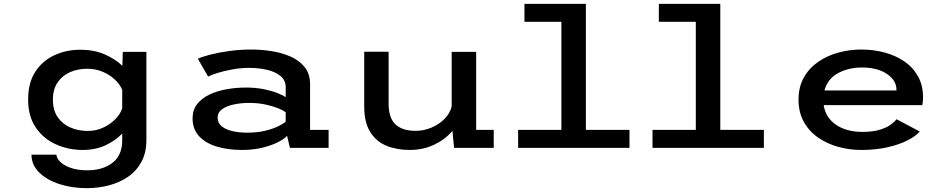

<svg xmlns="http://www.w3.org/2000/svg" viewBox="-20 -770 4940 1000"><path d="M411 11Q336.5 11 271.5 -18Q206.5 -47 166.5 -105.5Q126.5 -164 126.5 -251.5Q126.5 -339 164 -396.5Q201.5 -454 263.5 -482.5Q325.5 -511 399.5 -511Q469 -511 524.8 -487Q580.5 -463 617.5 -427L619.5 -500H742.5V-41.5Q742.5 25 716.8 72.8Q691 120.5 646.8 150.8Q602.5 181 547 195.5Q491.5 210 432 210Q355 210 289.5 188.8Q224 167.5 184 128.2Q144 89 144 35.5H274Q274 53 292.8 72Q311.5 91 347.5 104Q383.5 117 435 117Q515 117 565.8 78Q616.5 39 616.5 -38.5V-74.5Q582 -38 530 -13.5Q478 11 411 11ZM255.5 -250.5Q255.5 -196.5 280.2 -160.2Q305 -124 346.5 -106Q388 -88 437.5 -88Q479.5 -88 516.8 -105Q554 -122 580.5 -149Q607 -176 616.5 -206V-302.5Q604.5 -331 577.8 -356Q551 -381 514 -396.5Q477 -412 434.5 -412Q385.5 -412 345 -394.2Q304.5 -376.5 280 -340.8Q255.5 -305 255.5 -250.5Z M1240 11Q1168.5 11 1110.2 -6.2Q1052 -23.5 1017.5 -60Q983 -96.5 983 -154Q983 -198 1007.2 -228.5Q1031.5 -259 1072 -278Q1112.5 -297 1161.8 -305.5Q1211 -314 1261 -314Q1313.5 -314 1356.2 -305Q1399 -296 1427.8 -284.2Q1456.5 -272.5 1468 -263.5V-316Q1468 -353 1439.8 -375.2Q1411.5 -397.5 1368 -407Q1324.5 -416.5 1278 -416.5Q1234.5 -416.5 1190.5 -408.5Q1146.5 -400.5 1112.2 -389.8Q1078 -379 1064 -371L1010.5 -464Q1032.5 -474.5 1075 -485.5Q1117.5 -496.5 1173 -504.2Q1228.5 -512 1289 -512Q1341 -512 1395 -503.5Q1449 -495 1494.2 -475Q1539.5 -455 1567.2 -420Q1595 -385 1595 -332V-93.5H1691.5V0H1490L1475 -63Q1464.5 -49 1432.2 -31.8Q1400 -14.5 1351 -1.8Q1302 11 1240 11ZM1267 -79Q1320 -79 1361.8 -89.2Q1403.5 -99.5 1431 -113.2Q1458.5 -127 1468 -137V-184.5Q1457.5 -194.5 1429.8 -205.8Q1402 -217 1363 -225.5Q1324 -234 1278 -234Q1235.5 -234 1197.8 -226Q1160 -218 1136.8 -201.2Q1113.5 -184.5 1113.5 -157.5Q1113.5 -129 1135.2 -111.8Q1157 -94.5 1192 -86.8Q1227 -79 1267 -79Z M2113.5 11Q2046 11 1992.5 -11Q1939 -33 1908 -82.8Q1877 -132.5 1877 -215.5V-500.5H2004V-231Q2004 -155.5 2039.8 -122Q2075.5 -88.5 2145 -88.5Q2186.5 -88.5 2226.2 -105Q2266 -121.5 2294.8 -150.2Q2323.5 -179 2332.5 -215.5V-500H2460V-93.5H2551.5V0H2345L2336.5 -88.5Q2300 -44.5 2242.2 -16.8Q2184.5 11 2113.5 11Z M2678.5 0V-93.5H2904V-656.5H2711.5V-750H3031.5V-93.5H3258.5V0Z M3378.5 0V-93.5H3604V-656.5H3411.5V-750H3731.5V-93.5H3958.5V0Z M4465.5 11Q4404.5 11 4346.2 -5Q4288 -21 4241.2 -53.2Q4194.5 -85.5 4166.8 -135Q4139 -184.5 4139 -251Q4139 -317 4166.5 -366Q4194 -415 4240.8 -447.5Q4287.5 -480 4345.8 -496Q4404 -512 4465.5 -512Q4528.5 -512 4586.2 -496.8Q4644 -481.5 4689.2 -450.8Q4734.5 -420 4761 -373Q4787.5 -326 4787.5 -262.5Q4787.5 -239 4783.5 -222.5H4270Q4280 -157 4334.5 -120Q4389 -83 4472 -83Q4524.5 -83 4560.5 -93.8Q4596.5 -104.5 4618 -120Q4639.5 -135.5 4649.5 -149L4770.5 -85Q4751.5 -62 4708.5 -39.8Q4665.5 -17.5 4603.5 -3.2Q4541.5 11 4465.5 11ZM4469 -418.5Q4400.5 -418.5 4345.8 -389.5Q4291 -360.5 4274 -299H4649V-303.5Q4649 -351 4599.5 -384.8Q4550 -418.5 4469 -418.5Z"/></svg>

Font: Trispace SemiExpanded Medium
Style: Regular
Weight: 500
Width: 6
Designer: Tyler Finck
Foundry: Etcetera Type Company
Version: Version 1.210; ttfautohint (v1.8.3)